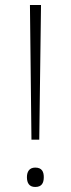

<svg xmlns="http://www.w3.org/2000/svg" viewBox="-20 -734 281 763"><path d="M105 -179H136L143 -714H99ZM120 9C146 9 154 -7 154 -30C154 -51 147 -68 120 -68C96 -68 87 -51 87 -30C87 -7 96 9 120 9Z"/></svg>

Font: Noto Sans Malayalam ExtraLight
Style: Regular
Weight: 200
Designer: Jelle Bosma - Monotype Design Team
Foundry: Monotype Imaging Inc.
Version: Version 2.104